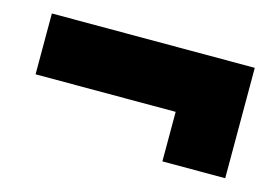

<svg xmlns="http://www.w3.org/2000/svg" viewBox="-50 -497 660 457"><g transform="rotate(15 280.0 -269.0)"><path d="M29.8 -254.9V-404.8H529.8V-132.8H375V-254.9Z"/></g></svg>

Font: TASA Orbiter Display Black
Style: Regular
Weight: 900
Designer: Weizhong Zhang
Version: Version 1.000;Glyphs 3.1.2 (3151)